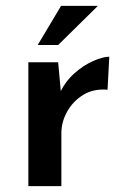

<svg xmlns="http://www.w3.org/2000/svg" viewBox="-20 -637 431 657"><path d="M179 -424 190 -304 186 -321Q204 -359 235 -386.5Q266 -414 299.5 -428.5Q333 -443 354 -443L348 -330Q300 -334 265 -312.5Q230 -291 210 -255.5Q190 -220 190 -181V0H77V-424ZM315 -617 179 -483H109L189 -617Z"/></svg>

Font: Reem Kufi Fun Medium
Style: Regular
Weight: 500
Designer: Khaled Hosny
Version: Version 1.005